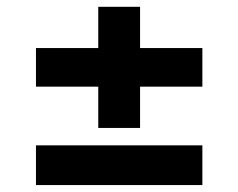

<svg xmlns="http://www.w3.org/2000/svg" viewBox="-20 -640 693 559"><path d="M84.7 -216.8H569.2V-101.2H84.7ZM84.7 -500.1H569.2V-387.7H84.7ZM266.1 -620.2H387.8V-267.5H266.1Z"/></svg>

Font: Pretendard GOV Variable
Style: Regular
Weight: 400
Designer: Base glyphs from Inter by Rasmus Andersson; Hangul glyphs from Noto Sans CJK(Source Han Sans) by Jang Soo-young and Kang
Foundry: Kil Hyung-jin
Version: Version 1.307;Glyphs 3.2 (3192)